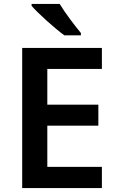

<svg xmlns="http://www.w3.org/2000/svg" viewBox="-20 -958 598 978"><path d="M284 -938H141V-928C173 -891 259 -813 308 -778H392V-790C361 -827 311 -893 284 -938ZM499 0V-108H221V-318H481V-425H221V-607H499V-714H93V0Z"/></svg>

Font: Noto Sans Sinhala SemiBold
Style: Regular
Weight: 600
Designer: Jelle Bosma - Monotype Design Team
Foundry: Monotype Imaging Inc.
Version: Version 2.006